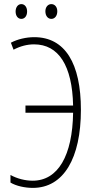

<svg xmlns="http://www.w3.org/2000/svg" viewBox="-20 -905 467 935"><path d="M56 -849C56 -828 67 -813 84 -813C100 -813 112 -827 112 -849C112 -871 100 -885 84 -885C67 -885 56 -869 56 -849ZM201 -850C201 -828 213 -813 230 -813C247 -813 259 -828 259 -850C259 -872 246 -885 230 -885C213 -885 201 -870 201 -850ZM140 10C290 10 374 -135 374 -370C374 -596 297 -724 147 -724C107 -724 65 -714 33 -697L46 -663C78 -680 112 -689 146 -689C265 -689 332 -586 336 -391H104V-356H336C333 -148 263 -25 139 -25C103 -25 63 -35 31 -53V-16C59 1 102 10 140 10Z"/></svg>

Font: Noto Sans ExtraCondensed ExtraLight
Style: Regular
Weight: 200
Width: 2
Designer: Monotype Design Team
Foundry: Monotype Imaging Inc.
Version: Version 2.013